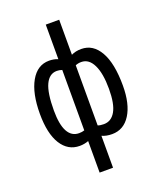

<svg xmlns="http://www.w3.org/2000/svg" viewBox="-170 -854 968 1162"><g transform="rotate(-20 314.5 -273.5)"><path d="M48.8 -254.4Q48.8 -386.2 91.8 -462.2Q134.8 -538.1 210.4 -538.1Q241.7 -538.1 267.1 -527.3V-750H353.5V-524.4Q380.9 -538.1 417.5 -538.1Q493.7 -538.1 536.6 -462.4Q579.6 -386.7 579.6 -244.1Q579.6 -125.5 536.6 -57.6Q493.7 10.3 418.5 10.3Q381.3 10.3 353.5 -2.4V203.1H267.1V0Q240.2 10.3 210 10.3Q134.8 10.3 91.8 -58.3Q48.8 -127 48.8 -254.4ZM493.7 -254.4Q493.7 -354 466.8 -408.9Q439.9 -463.9 391.1 -463.9Q370.1 -463.9 353.5 -456.5V-69.3Q368.7 -63.5 392.1 -63.5Q440.4 -63.5 467 -110.4Q493.7 -157.2 493.7 -254.4ZM135.3 -244.1Q135.3 -154.3 159.9 -108.9Q184.6 -63.5 232.4 -63.5Q252 -63.5 267.1 -68.8V-458Q249.5 -463.9 233.4 -463.9Q185.1 -463.9 160.2 -410.9Q135.3 -357.9 135.3 -244.1Z"/></g></svg>

Font: Roboto Condensed
Style: Regular
Weight: 400
Designer: Google
Version: Version 2.001047; 2015